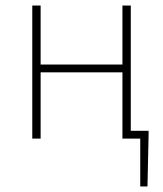

<svg xmlns="http://www.w3.org/2000/svg" viewBox="-20 -498 586 690"><path d="M484 172V0H440V-28H514V-12L510 172ZM96 0V-478H126V-266H420V-478H450V0H420V-238H126V0Z"/></svg>

Font: Source Sans 3 Variable
Style: Regular
Weight: 200
Designer: Paul D. Hunt
Foundry: Adobe Systems Incorporated
Version: Version 3.026